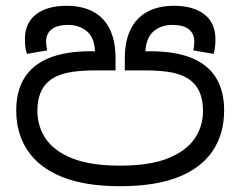

<svg xmlns="http://www.w3.org/2000/svg" viewBox="-20 -632 830 663"><path d="M394 11Q274 11 194.5 -21Q115 -53 75.5 -112Q36 -171 36 -251Q36 -317 64 -362.5Q92 -408 149 -431.5Q206 -455 292 -455H315L308 -452Q307 -501 280.5 -523.5Q254 -546 215 -546Q178 -546 158.5 -531Q139 -516 139 -487Q139 -482 140.5 -472.5Q142 -463 143 -458L73 -446Q69 -458 67.5 -470.5Q66 -483 66 -496Q66 -553 104.5 -582.5Q143 -612 210 -612Q264 -612 302 -591.5Q340 -571 359.5 -530.5Q379 -490 379 -430V-389H314Q247 -389 209 -380Q171 -371 148 -351Q129 -335 119 -309.5Q109 -284 109 -249Q109 -196 138 -153Q167 -110 230 -85Q293 -60 395 -60Q496 -60 559 -85Q622 -110 651.5 -152.5Q681 -195 681 -249Q681 -284 671 -309.5Q661 -335 642 -351Q619 -371 581 -380Q543 -389 475 -389H411V-430Q411 -490 431 -530.5Q451 -571 489 -591.5Q527 -612 581 -612Q647 -612 685.5 -582.5Q724 -553 724 -496Q724 -483 722.5 -470.5Q721 -458 718 -446L647 -458Q649 -463 650 -472.5Q651 -482 651 -487Q651 -516 632 -531Q613 -546 575 -546Q536 -546 510 -523.5Q484 -501 482 -452L478 -455H498Q586 -455 642.5 -431.5Q699 -408 726.5 -362.5Q754 -317 754 -251Q754 -170 714.5 -111Q675 -52 595.5 -20.5Q516 11 394 11Z"/></svg>

Font: lsinhala25
Style: Book
Weight: 400
Designer: Jelle Bosma - Monotype Design Team
Foundry: Monotype Imaging Inc.
Version: Version 2.003